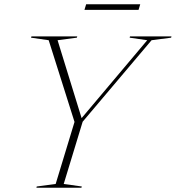

<svg xmlns="http://www.w3.org/2000/svg" viewBox="-20 -887 830 907"><path d="M675.5 -697 592.5 -709 594 -715H790L788.5 -709L696 -697L370.5 -312L281 -18L366.5 -6L364.5 0H152L153.5 -6L243 -18L332 -311L210 -697L126.5 -709L128.5 -715H345L343 -709L252 -697L365.5 -329ZM379 -840.5 387 -867H642.5L634.5 -840.5Z"/></svg>

Font: Newsreader Display ExtraLight
Style: Italic
Weight: 275
Italic angle: -17°
Designer: Hugues Gentile
Foundry: Production Type
Version: Version 1.001